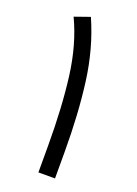

<svg xmlns="http://www.w3.org/2000/svg" viewBox="-127 -698 536 753"><g transform="rotate(20 140.5 -322.0)"><path d="M202.6 0H133.3V-110.8Q133.3 -272 117.2 -397Q101.1 -522 54.2 -621.1L118.2 -643.6Q168 -530.8 185.3 -399.9Q202.6 -269 202.6 -109.4Z"/></g></svg>

Font: Vazirmatn UI NL Light
Style: Regular
Weight: 300
Designer: Saber Rastikerdar
Foundry: Saber Rastikerdar
Version: Version 33.003